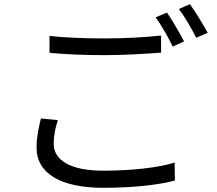

<svg xmlns="http://www.w3.org/2000/svg" viewBox="-20 -863 1040 919"><path d="M889 -843 836 -820C865 -782 898 -725 919 -682L974 -706C954 -743 916 -806 889 -843ZM779 -803 725 -780C753 -742 787 -681 807 -640L861 -665C840 -705 804 -767 779 -803ZM217 -691V-610C296 -603 381 -599 482 -599C574 -599 683 -606 751 -611V-693C679 -685 577 -679 481 -679C381 -679 289 -683 217 -691ZM257 -288 176 -296C166 -256 155 -209 155 -157C155 -31 273 36 476 36C619 36 746 21 817 1L816 -85C741 -61 612 -46 474 -46C314 -46 237 -98 237 -175C237 -212 244 -249 257 -288Z"/></svg>

Font: DAIFUKU Sans JP
Style: Regular
Weight: 400
Designer: Original font ‘Source Han Sans JP’ : Ryoko NISHIZUKA  (kana, bopomofo & ideographs); Paul D. Hunt (Latin, Greek & Cyrill
Foundry: Daifuku
Version: Version 1.001